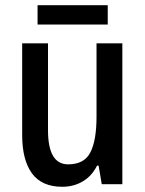

<svg xmlns="http://www.w3.org/2000/svg" viewBox="-20 -706 557 736"><path d="M449 -540V0H370L358 -71H352Q332 -31 297 -10.5Q262 10 219 10Q140 10 102.5 -41.5Q65 -93 65 -188V-540H164V-207Q164 -76 241 -76Q303 -76 326.5 -122Q350 -168 350 -259V-540ZM393 -686V-612H124V-686Z"/></svg>

Font: Noto Sans Georgian Condensed Medium
Style: Regular
Weight: 500
Width: 3
Designer: Monotype Design Team, Akaki Razmadze
Foundry: Google LLC
Version: Version 2.005; ttfautohint (v1.8.4.7-5d5b)